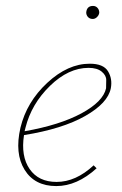

<svg xmlns="http://www.w3.org/2000/svg" viewBox="-20 -625 411 648"><path d="M293 -561Q283 -561 277 -567.5Q271 -574 271 -583Q273 -605 294 -605Q303 -605 309 -598.5Q315 -592 315 -582Q314 -574 307.5 -567.5Q301 -561 293 -561ZM283 -410Q329 -410 344.5 -384.5Q360 -359 354 -327Q344 -277 267.5 -233.5Q191 -190 61 -169Q50 -98 80 -54.5Q110 -11 171 -11Q236 -11 296 -67L306 -57Q240 3 170 3Q97 3 63 -52Q29 -107 49 -194Q70 -281 139.5 -345.5Q209 -410 283 -410ZM338 -327Q338 -339 338.5 -354.5Q339 -370 323.5 -383Q308 -396 279 -396Q211 -396 148.5 -335Q86 -274 66 -194L63 -182Q182 -203 255 -242.5Q328 -282 338 -327Z"/></svg>

Font: EauTestText Thin
Style: Italic
Weight: 250
Italic angle: -12°
Designer: Christian Thalmann (Catharsis Fonts)
Version: Version 0.001;PS 000.001;hotconv 1.0.88;makeotf.lib2.5.64775